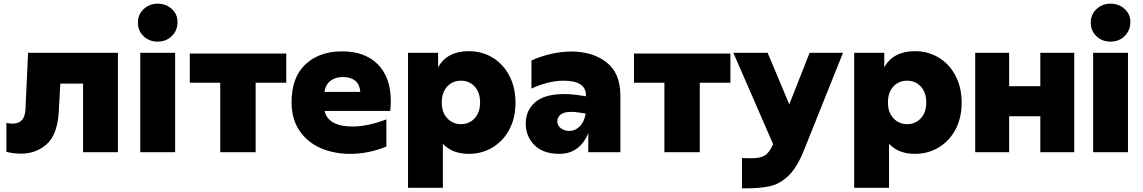

<svg xmlns="http://www.w3.org/2000/svg" viewBox="-20 -830 6233 1047"><path d="M433 -374H309L300 -216Q292 -94 234 -43Q176 8 94 8Q55 8 15 -2V-160Q32 -156 50 -156Q82 -156 99.5 -175Q117 -194 119 -236L133 -542H623V0H433Z M745 -542H935V0H745ZM732 -707Q732 -751 763.5 -780.5Q795 -810 840 -810Q885 -810 916.5 -781.5Q948 -753 948 -710Q948 -664 917 -633.5Q886 -603 840 -603Q794 -603 763 -632.5Q732 -662 732 -707Z M1181 -379H1015V-538H1541V-379H1374V0H1181Z M1570 -273Q1570 -408 1645.5 -479Q1721 -550 1846 -550Q1970 -550 2040.5 -479Q2111 -408 2111 -279Q2111 -254 2108 -225H1750Q1760 -182 1799 -161Q1838 -140 1902 -140Q1985 -140 2087 -179V-31Q1990 9 1889 9Q1801 9 1728.5 -22.5Q1656 -54 1613 -117.5Q1570 -181 1570 -273ZM1850 -410Q1810 -410 1783 -390Q1756 -370 1749 -329H1945Q1941 -371 1916 -390.5Q1891 -410 1850 -410Z M2791 -270Q2791 -186 2757 -123Q2723 -60 2665 -25.5Q2607 9 2537 9Q2446 9 2395 -46V194H2205V-542H2369V-463Q2418 -551 2537 -551Q2607 -551 2665 -516.5Q2723 -482 2757 -418Q2791 -354 2791 -270ZM2389 -271Q2389 -217 2419 -185Q2449 -153 2494 -153Q2539 -153 2568.5 -185Q2598 -217 2598 -271Q2598 -326 2568.5 -358Q2539 -390 2494 -390Q2448 -390 2418.5 -358Q2389 -326 2389 -271Z M3188 -104Q3141 9 3030 9Q2942 9 2894.5 -38.5Q2847 -86 2847 -157Q2847 -228 2898.5 -272.5Q2950 -317 3055 -317Q3098 -317 3141 -310L3175 -305V-311Q3175 -390 3053 -390Q3011 -390 2964.5 -378Q2918 -366 2878 -347V-500Q2925 -522 2982.5 -535.5Q3040 -549 3096 -549Q3211 -549 3287 -490.5Q3363 -432 3363 -308V0H3188ZM3085 -116Q3116 -116 3141 -140.5Q3166 -165 3174 -211L3133 -217Q3112 -220 3095 -220Q3056 -220 3037.5 -205.5Q3019 -191 3019 -168Q3019 -146 3038 -131Q3057 -116 3085 -116Z M3603 -379H3437V-538H3963V-379H3796V0H3603Z M4079 33Q4124 33 4149.5 18.5Q4175 4 4196 -44L3979 -542H4166L4284 -261L4395 -542H4577L4363 -8Q4325 86 4277.5 130.5Q4230 175 4174 186.5Q4118 198 4026 197V32Z M5224 -270Q5224 -186 5190 -123Q5156 -60 5098 -25.5Q5040 9 4970 9Q4879 9 4828 -46V194H4638V-542H4802V-463Q4851 -551 4970 -551Q5040 -551 5098 -516.5Q5156 -482 5190 -418Q5224 -354 5224 -270ZM4822 -271Q4822 -217 4852 -185Q4882 -153 4927 -153Q4972 -153 5001.5 -185Q5031 -217 5031 -271Q5031 -326 5001.5 -358Q4972 -390 4927 -390Q4881 -390 4851.5 -358Q4822 -326 4822 -271Z M5298 -542H5483V-360H5653V-542H5838V0H5653V-196H5483V0H5298Z M5941 -542H6131V0H5941ZM5928 -707Q5928 -751 5959.5 -780.5Q5991 -810 6036 -810Q6081 -810 6112.5 -781.5Q6144 -753 6144 -710Q6144 -664 6113 -633.5Q6082 -603 6036 -603Q5990 -603 5959 -632.5Q5928 -662 5928 -707Z"/></svg>

Font: Chess Sans ExtraBold
Style: Regular
Weight: 800
Designer: Wolf Bōese
Foundry: Wolf Bōese
Version: Version 7.223